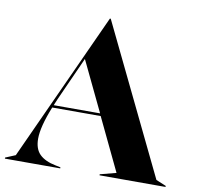

<svg xmlns="http://www.w3.org/2000/svg" viewBox="-96 -820 931 905"><g transform="rotate(10 369.5 -368.0)"><path d="M-15 -5 33 -25 358 -736H362L706 -25L754 -5V0H438V-5L515 -25L395 -276H163Q123 -177 123 -120Q123 -71 149 -45.5Q175 -20 226 -10L250 -5V0H-15ZM390 -288 275 -528 181 -319 168 -288Z"/></g></svg>

Font: Nyght Serif Bold
Style: Regular
Weight: 700
Designer: Maksym Kobuzan
Version: Version 0.410